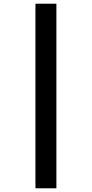

<svg xmlns="http://www.w3.org/2000/svg" viewBox="-20 -785 495 1035"><path d="M171 -765V230H284V-765Z"/></svg>

Font: Noto Sans Ethiopic Condensed
Style: Bold
Weight: 700
Width: 3
Designer: Monotype Design Team
Foundry: Monotype Imaging Inc.
Version: Version 2.102